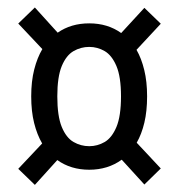

<svg xmlns="http://www.w3.org/2000/svg" viewBox="-20 -634 490 526"><path d="M75.5 -127.5 30 -171.5 95.5 -241Q81.5 -265 73.5 -297Q65.5 -329 65.5 -370Q65.5 -411.5 73.8 -443.8Q82 -476 96 -499.5L30 -569.5L75.5 -613.5L138 -544.5Q174.5 -570 224.5 -570Q275 -570 312 -543.5L375.5 -612.5L420.5 -569L354 -497.5Q367.5 -474 375.2 -442.2Q383 -410.5 383 -370Q383 -329.5 375.5 -298Q368 -266.5 354.5 -243L420.5 -172.5L375.5 -128.5L313.5 -196.5Q275.5 -169 224.5 -169Q174 -169 137 -195.5ZM224.5 -233.5Q247 -233.5 266.8 -245Q286.5 -256.5 299 -286.2Q311.5 -316 311.5 -370Q311.5 -423.5 299 -453Q286.5 -482.5 266.8 -494Q247 -505.5 224.5 -505.5Q201.5 -505.5 181.5 -494Q161.5 -482.5 149.2 -453Q137 -423.5 137 -370Q137 -316 149.2 -286.2Q161.5 -256.5 181.5 -245Q201.5 -233.5 224.5 -233.5Z"/></svg>

Font: Trispace Condensed Light
Style: Regular
Weight: 300
Width: 3
Designer: Tyler Finck
Foundry: Etcetera Type Company
Version: Version 1.210; ttfautohint (v1.8.3)